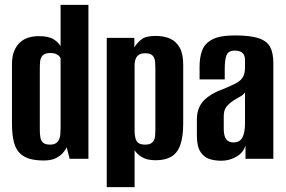

<svg xmlns="http://www.w3.org/2000/svg" viewBox="-20 -650 1170 786"><path d="M159 7Q127 7 103 0.5Q79 -6 62 -22Q45 -38 37 -68Q29 -98 29 -145V-386Q29 -419 38 -441Q47 -463 62 -476.5Q77 -490 96.5 -496Q116 -502 139 -502Q179 -502 199 -489.5Q219 -477 228 -461V-630H342V0H265L253 -47Q249 -37 238 -24.5Q227 -12 208.5 -2.5Q190 7 159 7ZM185 -58Q200 -58 208.5 -63.5Q217 -69 221.5 -78.5Q226 -88 227 -100Q228 -112 228 -126V-410Q227 -415 222.5 -420Q218 -425 209 -429Q200 -433 186 -433Q171 -433 162.5 -428.5Q154 -424 149.5 -416Q145 -408 144 -397.5Q143 -387 143 -374V-117Q143 -100 145.5 -86.5Q148 -73 157 -65.5Q166 -58 185 -58Z M417 116V-495H530V-456Q540 -473 558 -488Q576 -503 617 -503Q652 -503 677 -491.5Q702 -480 716 -454.5Q730 -429 730 -385V-145Q730 -90 718 -56.5Q706 -23 681 -8.5Q656 6 617 6Q582 6 561.5 -6.5Q541 -19 531 -35V116ZM574 -58Q589 -58 597 -62.5Q605 -67 609.5 -75Q614 -83 615 -93.5Q616 -104 616 -117V-373Q616 -386 615 -397Q614 -408 609.5 -416Q605 -424 597 -428Q589 -432 574 -432Q560 -432 551.5 -427.5Q543 -423 538.5 -415.5Q534 -408 532.5 -399Q531 -390 531 -383V-114Q531 -97 534.5 -84Q538 -71 547 -64.5Q556 -58 574 -58Z M886 8Q860 8 837.5 1Q815 -6 800.5 -28.5Q786 -51 786 -95V-161Q786 -208 813.5 -237.5Q841 -267 900 -288Q931 -301 949 -311Q967 -321 975 -335.5Q983 -350 983 -375V-402Q983 -418 978 -426.5Q973 -435 963.5 -439Q954 -443 942 -443Q916 -443 908 -425.5Q900 -408 900 -367V-325H797V-378Q797 -415 807.5 -443.5Q818 -472 849 -488.5Q880 -505 942 -505Q1005 -505 1039 -493.5Q1073 -482 1086 -457.5Q1099 -433 1099 -391V0H985V-55Q977 -26 948.5 -9Q920 8 886 8ZM935 -67Q962 -67 972.5 -87.5Q983 -108 983 -145V-272Q977 -262 963 -254.5Q949 -247 935 -238Q916 -225 906 -211.5Q896 -198 896 -174V-123Q896 -102 901 -89.5Q906 -77 915 -72Q924 -67 935 -67Z"/></svg>

Font: Alumni Sans Thin
Style: Bold
Weight: 700
Version: Version 1.018